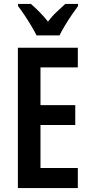

<svg xmlns="http://www.w3.org/2000/svg" viewBox="-20 -1050 463 977"><path d="M376 -93H71V-807H376V-707H186V-515H363V-414H186V-195H376ZM166 -870Q156 -890 140 -917Q124 -944 106 -971Q88 -998 72 -1019V-1030H137Q155 -1015 179 -991Q203 -967 224 -940Q247 -970 268.5 -989.5Q290 -1009 312 -1030H377V-1019Q362 -999 344 -972.5Q326 -946 309.5 -918.5Q293 -891 283 -870Z"/></svg>

Font: Noto Sans Kannada UI ExtraCondensed SemiBold
Style: Regular
Weight: 600
Width: 2
Designer: Jelle Bosma - Monotype Design Team
Foundry: Monotype Imaging Inc.
Version: Version 2.005; ttfautohint (v1.8.4.7-5d5b)